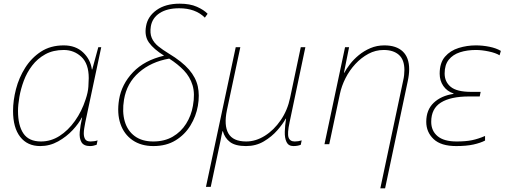

<svg xmlns="http://www.w3.org/2000/svg" viewBox="-20 -785 2746 1045"><path d="M199 10Q129 10 90 -40Q51 -90 51 -181Q51 -238 67 -300Q83 -362 117 -416Q151 -470 203 -504Q255 -538 327 -538Q392 -538 432.5 -499.5Q473 -461 480 -407H482L515 -528H531L444 -118Q441 -102 438.5 -87Q436 -72 436 -59Q436 -40 443.5 -27.5Q451 -15 473 -15Q482 -15 492.5 -16.5Q503 -18 511 -21L506 3Q487 10 470 10Q436 10 423.5 -11Q411 -32 414 -67Q417 -102 427 -145H425Q409 -113 375.5 -77Q342 -41 296.5 -15.5Q251 10 199 10ZM203 -15Q257 -15 304 -45Q351 -75 388 -127Q425 -179 446 -244Q459 -282 461 -313Q463 -344 463 -360Q463 -438 423 -475.5Q383 -513 327 -513Q269 -513 226.5 -489.5Q184 -466 155 -428Q126 -390 109.5 -345.5Q93 -301 85.5 -257.5Q78 -214 78 -181Q78 -102 107.5 -58.5Q137 -15 203 -15Z M815 10Q748 10 701.5 -22Q655 -54 635.5 -111Q616 -168 628 -243Q642 -327 704 -392Q766 -457 873 -482Q817 -517 791 -553Q765 -589 775 -643Q784 -696 832.5 -730.5Q881 -765 958 -765Q1014 -765 1052 -748Q1090 -731 1110 -710L1095 -689Q1044 -740 955 -740Q890 -740 849.5 -714Q809 -688 801 -642Q795 -604 806 -578.5Q817 -553 841 -533.5Q865 -514 898 -494Q971 -450 1008.5 -406.5Q1046 -363 1056.5 -315Q1067 -267 1057 -209Q1047 -152 1016.5 -102Q986 -52 935.5 -21Q885 10 815 10ZM814 -15Q875 -15 920 -41Q965 -67 993 -111.5Q1021 -156 1030 -209Q1042 -275 1028 -321Q1014 -367 981 -401.5Q948 -436 901 -466Q803 -449 736.5 -391Q670 -333 655 -243Q644 -176 659 -124.5Q674 -73 713.5 -44Q753 -15 814 -15Z M1101 232 1263 -528H1288L1215 -185Q1198 -103 1223 -59Q1248 -15 1320 -15Q1372 -15 1421.5 -46Q1471 -77 1508 -131Q1545 -185 1559 -253L1617 -528H1642L1556 -119Q1543 -59 1550.5 -37Q1558 -15 1584 -15Q1604 -15 1622 -21L1617 3Q1600 10 1577 10Q1550 10 1539.5 -12Q1529 -34 1530 -68Q1531 -102 1537 -139H1535Q1520 -111 1489.5 -76Q1459 -41 1416 -15.5Q1373 10 1319 10Q1261 10 1232 -12Q1203 -34 1193 -71H1191Q1188 -59 1185.5 -47Q1183 -35 1181 -23L1127 232Z M2174 -345Q2178 -362 2179.5 -376.5Q2181 -391 2181 -404Q2181 -460 2151 -486.5Q2121 -513 2068 -513Q2024 -513 1985 -492Q1946 -471 1914 -436.5Q1882 -402 1860.5 -359.5Q1839 -317 1830 -274L1772 0H1746L1858 -528H1880L1852 -389H1854Q1865 -410 1885 -436Q1905 -462 1933 -485Q1961 -508 1996 -523Q2031 -538 2072 -538Q2137 -538 2172 -505Q2207 -472 2207 -408Q2207 -379 2199 -342L2076 240H2050Z M2463 10Q2380 10 2340 -28Q2300 -66 2300 -122Q2300 -187 2340.5 -225.5Q2381 -264 2448 -274L2449 -276Q2413 -288 2393 -317Q2373 -346 2373 -384Q2373 -443 2402 -476.5Q2431 -510 2476.5 -524Q2522 -538 2570 -538Q2607 -538 2644 -530.5Q2681 -523 2706 -508L2699 -484Q2678 -497 2640 -505Q2602 -513 2570 -513Q2522 -513 2483.5 -500.5Q2445 -488 2422.5 -460Q2400 -432 2400 -385Q2400 -340 2433 -312.5Q2466 -285 2545 -285H2596L2591 -260H2533Q2433 -260 2380 -227Q2327 -194 2327 -122Q2327 -73 2361.5 -44Q2396 -15 2465 -15Q2515 -15 2549 -22Q2583 -29 2620 -45V-20Q2595 -7 2557 1.5Q2519 10 2463 10Z"/></svg>

Font: Noto Sans Thin
Style: Italic
Weight: 100
Italic angle: -12°
Designer: Monotype Design Team
Foundry: Monotype Imaging Inc.
Version: Version 2.013; ttfautohint (v1.8.4.7-5d5b)